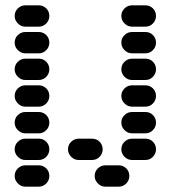

<svg xmlns="http://www.w3.org/2000/svg" viewBox="-20 -710 640 720"><path d="M35 -650Q35 -634 47 -622Q59 -610 75 -610H125Q142 -610 153.5 -622Q165 -634 165 -650Q165 -667 153.5 -678.5Q142 -690 125 -690H75Q59 -690 47 -678.5Q35 -667 35 -650ZM35 -550Q35 -534 47 -522Q59 -510 75 -510H125Q142 -510 153.5 -522Q165 -534 165 -550Q165 -567 153.5 -578.5Q142 -590 125 -590H75Q59 -590 47 -578.5Q35 -567 35 -550ZM35 -450Q35 -434 47 -422Q59 -410 75 -410H125Q142 -410 153.5 -422Q165 -434 165 -450Q165 -467 153.5 -478.5Q142 -490 125 -490H75Q59 -490 47 -478.5Q35 -467 35 -450ZM35 -350Q35 -334 47 -322Q59 -310 75 -310H125Q142 -310 153.5 -322Q165 -334 165 -350Q165 -367 153.5 -378.5Q142 -390 125 -390H75Q59 -390 47 -378.5Q35 -367 35 -350ZM35 -250Q35 -234 47 -222Q59 -210 75 -210H125Q142 -210 153.5 -222Q165 -234 165 -250Q165 -267 153.5 -278.5Q142 -290 125 -290H75Q59 -290 47 -278.5Q35 -267 35 -250ZM35 -150Q35 -134 47 -122Q59 -110 75 -110H125Q142 -110 153.5 -122Q165 -134 165 -150Q165 -167 153.5 -178.5Q142 -190 125 -190H75Q59 -190 47 -178.5Q35 -167 35 -150ZM35 -50Q35 -34 47 -22Q59 -10 75 -10H125Q142 -10 153.5 -22Q165 -34 165 -50Q165 -67 153.5 -78.5Q142 -90 125 -90H75Q59 -90 47 -78.5Q35 -67 35 -50ZM335 -50Q335 -34 347 -22Q359 -10 375 -10H425Q442 -10 453.5 -22Q465 -34 465 -50Q465 -67 453.5 -78.5Q442 -90 425 -90H375Q359 -90 347 -78.5Q335 -67 335 -50ZM435 -150Q435 -134 447 -122Q459 -110 475 -110H525Q542 -110 553.5 -122Q565 -134 565 -150Q565 -167 553.5 -178.5Q542 -190 525 -190H475Q459 -190 447 -178.5Q435 -167 435 -150ZM235 -150Q235 -134 247 -122Q259 -110 275 -110H325Q342 -110 353.5 -122Q365 -134 365 -150Q365 -167 353.5 -178.5Q342 -190 325 -190H275Q259 -190 247 -178.5Q235 -167 235 -150ZM435 -250Q435 -234 447 -222Q459 -210 475 -210H525Q542 -210 553.5 -222Q565 -234 565 -250Q565 -267 553.5 -278.5Q542 -290 525 -290H475Q459 -290 447 -278.5Q435 -267 435 -250ZM435 -350Q435 -334 447 -322Q459 -310 475 -310H525Q542 -310 553.5 -322Q565 -334 565 -350Q565 -367 553.5 -378.5Q542 -390 525 -390H475Q459 -390 447 -378.5Q435 -367 435 -350ZM435 -450Q435 -434 447 -422Q459 -410 475 -410H525Q542 -410 553.5 -422Q565 -434 565 -450Q565 -467 553.5 -478.5Q542 -490 525 -490H475Q459 -490 447 -478.5Q435 -467 435 -450ZM435 -550Q435 -534 447 -522Q459 -510 475 -510H525Q542 -510 553.5 -522Q565 -534 565 -550Q565 -567 553.5 -578.5Q542 -590 525 -590H475Q459 -590 447 -578.5Q435 -567 435 -550ZM435 -650Q435 -634 447 -622Q459 -610 475 -610H525Q542 -610 553.5 -622Q565 -634 565 -650Q565 -667 553.5 -678.5Q542 -690 525 -690H475Q459 -690 447 -678.5Q435 -667 435 -650Z"/></svg>

Font: Matrix Sans Raster
Style: Regular
Weight: 400
Designer: Brad Neil
Version: Version 1.100